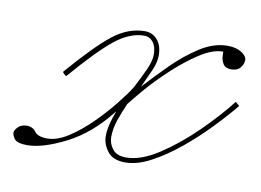

<svg xmlns="http://www.w3.org/2000/svg" viewBox="-119 -314 519 382"><g transform="rotate(10 140.5 -123.0)"><path d="M-52 -29Q-40 -29 -33.5 -20Q-27 -11 -8 -11Q12 -11 35 -26Q58 -41 80 -63Q102 -85 119 -106.5Q136 -128 144 -141Q155 -162 163.5 -180.5Q172 -199 172 -212Q172 -228 165 -237Q158 -246 147 -246Q118 -246 88 -222Q58 -198 8 -140Q4 -141 0 -147Q51 -206 82 -230.5Q113 -255 147 -255Q162 -255 172 -243.5Q182 -232 182 -212Q182 -198 174.5 -181Q167 -164 158 -145Q179 -168 204.5 -193.5Q230 -219 258 -237Q286 -255 314 -255Q331 -255 342 -248Q353 -241 353 -233Q353 -225 347 -217.5Q341 -210 329 -210Q317 -210 312.5 -217Q308 -224 307.5 -232Q307 -240 307 -242Q286 -242 260.5 -225.5Q235 -209 209.5 -185.5Q184 -162 165 -140Q146 -118 137 -106Q129 -88 123 -70.5Q117 -53 117 -36Q117 -23 125.5 -12Q134 -1 153 -1Q183 -1 219.5 -25Q256 -49 290.5 -83Q325 -117 349 -148L357 -141Q339 -119 314 -93Q289 -67 261 -44Q233 -21 205 -6Q177 9 153 9Q128 9 117 -5.5Q106 -20 106 -36Q106 -48 109.5 -61.5Q113 -75 118 -88Q79 -38 32.5 -14.5Q-14 9 -45 9Q-65 9 -70.5 2Q-76 -5 -76 -11Q-76 -16 -69.5 -22.5Q-63 -29 -52 -29Z"/></g></svg>

Font: Kapakana Light
Style: Regular
Weight: 300
Designer: Kyosuke Nagai
Version: Version 1.000